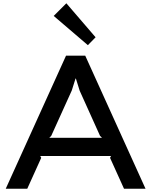

<svg xmlns="http://www.w3.org/2000/svg" viewBox="-20 -1149 921 1169"><path d="M562 -922 515 -874 307 -1052 384 -1129ZM866 0H735L650 -188L656 -199H225L231 -188L146 0H15L382 -810H499ZM601 -310 589 -322 465 -597 442 -671H440L417 -598L292 -322L280 -310Z"/></svg>

Font: Sinkin Sans 500 Medium
Style: 500 Medium
Weight: 500
Designer: Keith Bates
Foundry: K-Type
Version: Sinkin Sans (version 1.0)  by Keith Bates   •   © 2014   www